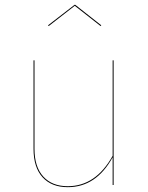

<svg xmlns="http://www.w3.org/2000/svg" viewBox="-20 -767 615 796"><path d="M451 0H447V-115Q379 9 261 9Q194 9 156.5 -32Q119 -73 119 -150V-517H123V-150Q123 -75 159.5 -35Q196 5 261 5Q377 5 447 -121V-517H451ZM179 -662 289 -747H292L400 -662L397 -659L290 -743L182 -659Z"/></svg>

Font: FiraGO Four
Style: Regular
Weight: 100
Designer: bBox Type
Foundry: bBox Type GmbH
Version: Version 1.001